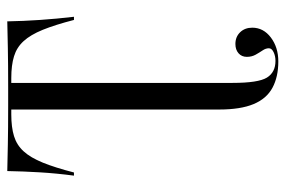

<svg xmlns="http://www.w3.org/2000/svg" viewBox="-152 -460 804 541"><g transform="rotate(-90 250.5 -189.0)"><path d="M199.2 -559.7Q162.9 -559.7 137.9 -552Q112.9 -544.4 95.2 -525Q77.4 -505.6 63.3 -471Q49.2 -436.3 35.5 -383.1H26.6Q33.1 -432.3 35.9 -479Q38.7 -525.8 39.5 -571Q70.2 -570.2 114.5 -569.4Q158.9 -568.5 224.2 -568.5H276.6Q341.9 -568.5 386.3 -569.4Q430.6 -570.2 461.3 -571Q462.1 -525.8 465.3 -479Q468.5 -432.3 474.2 -383.1H465.3Q451.6 -436.3 437.5 -471Q423.4 -505.6 405.6 -525Q387.9 -544.4 362.9 -552Q337.9 -559.7 301.6 -559.7ZM212.9 -201.6V-562.9H287.9V-201.6ZM348.4 192.7Q304.8 192.7 274.2 176.2Q243.5 159.7 228.2 123Q212.9 86.3 212.9 25.8V-201.6H287.9V63.7Q287.9 136.3 302.8 160.5Q317.7 184.7 350 184.7Q363.7 184.7 374.6 179.4Q385.5 174.2 385.5 166.1Q385.5 157.3 379.4 148.4Q373.4 139.5 367.3 128.6Q361.3 117.7 361.3 104Q361.3 89.5 371.4 80.6Q381.5 71.8 397.6 71.8Q417.7 71.8 430.6 85.1Q443.5 98.4 443.5 119.4Q443.5 150.8 415.7 171.8Q387.9 192.7 348.4 192.7Z"/></g></svg>

Font: Playfair 144pt SemiCondensed Light
Style: Regular
Weight: 300
Width: 4
Designer: Claus Eggers Sørensen
Foundry: Claus Eggers Sørensen
Version: Version 2.203